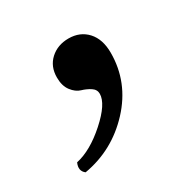

<svg xmlns="http://www.w3.org/2000/svg" viewBox="-74 -172 376 384"><g transform="rotate(-30 113.5 19.5)"><path d="M127 -105Q153.3 -105 169.7 -87.2Q186 -69.3 186 -38.1Q186 29.8 138.4 81.1Q90.8 132.3 22.9 144Q10.7 134.8 18.1 118.2Q52.2 110.8 89.1 77.9Q126 44.9 126 22Q126 12.2 116.9 6.3Q107.9 0.5 96.9 -2.7Q85.9 -5.9 76.9 -17.6Q67.9 -29.3 67.9 -48.8Q67.9 -74.2 84.7 -89.6Q101.6 -105 127 -105Z"/></g></svg>

Font: Common Serif Medium
Style: Italic
Weight: 500
Italic angle: -12°
Designer: Philipp H. Poll, Khaled Hosny
Foundry: Stefan Peev, Context Ltd.
Version: Version 1.026